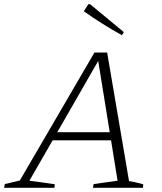

<svg xmlns="http://www.w3.org/2000/svg" viewBox="-29 -901 777 921"><path d="M590 -32Q608 -30 625 -25.5Q642 -21 658 -17L657 0H417L420 -18L535 -34L439 -628L452 -626L112 -34Q143 -30 173.5 -26Q204 -22 234 -17L232 0H-9L-6 -18L66 -35L424 -649H485ZM200 -228 220 -267H528L533 -228ZM556 -732Q507 -759 462 -787.5Q417 -816 373 -847L395 -881H403L565 -747Z"/></svg>

Font: Piazzolla Thin Thin
Style: Italic
Weight: 250
Italic angle: -11.3°
Version: Version 2.005